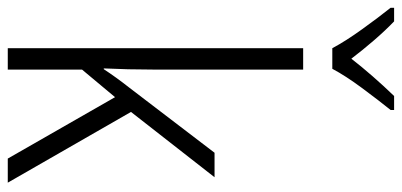

<svg xmlns="http://www.w3.org/2000/svg" viewBox="-316 -744 1034 494"><g transform="rotate(90 201.0 -497.0)"><path d="M133 -760H78V0H133V-191L204 -276L362 0H424L242 -317L410 -532H347L179 -312Q153 -279 132 -247H130Q133 -310 133 -373ZM237 -994H201Q148 -939 105 -884Q83 -913 57.5 -942.5Q32 -972 9 -994H-26V-985Q-2 -955 29 -912Q60 -869 78 -835H131Q149 -869 180.5 -911.5Q212 -954 237 -985Z"/></g></svg>

Font: Noto Sans UI SemiCondensed Light
Style: Regular
Weight: 300
Width: 4
Designer: Monotype Design Team
Foundry: Monotype Imaging Inc.
Version: Version 1.901